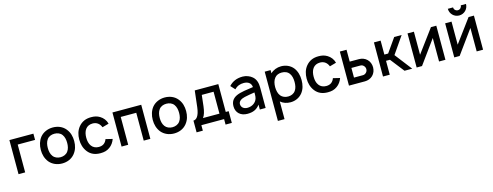

<svg xmlns="http://www.w3.org/2000/svg" viewBox="-24 -1793 7858 3060"><g transform="rotate(-15 3905.0 -262.5)"><path d="M468.8 -562.5H72.9V0H182.3V-459.4H468.8Z M790.6 15.6C874 15.6 949 -14.6 1000 -77.1C1047.9 -136.5 1066.7 -204.2 1066.7 -281.2C1066.7 -355.2 1049 -426 1000 -485.4C950 -547.9 872.9 -578.1 790.6 -578.1C709.4 -578.1 631.2 -545.8 581.2 -485.4C536.5 -429.2 515.6 -357.3 515.6 -281.2C515.6 -206.3 534.4 -136.5 581.2 -77.1C632.3 -15.6 709.4 15.6 790.6 15.6ZM951 -281.2C951 -231.3 941.7 -181.2 913.5 -143.8C886.5 -106.3 839.6 -87.5 790.6 -87.5C741.7 -87.5 695.8 -106.3 668.8 -143.8C640.6 -181.2 631.2 -231.3 631.2 -281.2C631.2 -331.2 640.6 -382.3 668.8 -419.8C695.8 -457.3 741.7 -475 790.6 -475C839.6 -475 886.5 -457.3 913.5 -419.8C941.7 -382.3 951 -331.2 951 -281.2Z M1667.7 -406.3C1652.1 -466.7 1614.6 -512.5 1566.7 -541.7C1521.9 -568.8 1480.2 -578.1 1422.9 -578.1C1334.4 -578.1 1267.7 -547.9 1215.6 -485.4C1168.8 -428.1 1150 -357.3 1150 -281.2C1150 -206.3 1168.8 -136.5 1215.6 -76C1264.6 -13.5 1333.3 15.6 1421.9 15.6C1486.5 15.6 1530.2 4.2 1577.1 -29.2C1618.8 -58.3 1651 -105.2 1667.7 -154.2L1556.3 -181.2C1545.8 -153.1 1532.3 -131.2 1508.3 -112.5C1484.4 -93.8 1452.1 -87.5 1421.9 -87.5C1372.9 -87.5 1330.2 -106.3 1303.1 -143.8C1275 -181.2 1265.6 -231.3 1265.6 -281.2C1265.6 -331.2 1275 -382.3 1303.1 -419.8C1330.2 -457.3 1372.9 -475 1421.9 -475C1452.1 -475 1482.3 -466.7 1506.3 -449C1531.3 -431.3 1549 -403.1 1559.4 -376Z M2247.9 -562.5H1772.9V0H1882.3V-459.4H2138.5V0H2247.9Z M2637.5 15.6C2720.8 15.6 2795.8 -14.6 2846.9 -77.1C2894.8 -136.5 2913.5 -204.2 2913.5 -281.2C2913.5 -355.2 2895.8 -426 2846.9 -485.4C2796.9 -547.9 2719.8 -578.1 2637.5 -578.1C2556.2 -578.1 2478.1 -545.8 2428.1 -485.4C2383.3 -429.2 2362.5 -357.3 2362.5 -281.2C2362.5 -206.3 2381.2 -136.5 2428.1 -77.1C2479.2 -15.6 2556.2 15.6 2637.5 15.6ZM2797.9 -281.2C2797.9 -231.3 2788.5 -181.2 2760.4 -143.8C2733.3 -106.3 2686.5 -87.5 2637.5 -87.5C2588.5 -87.5 2542.7 -106.3 2515.6 -143.8C2487.5 -181.2 2478.1 -231.3 2478.1 -281.2C2478.1 -331.2 2487.5 -382.3 2515.6 -419.8C2542.7 -457.3 2588.5 -475 2637.5 -475C2686.5 -475 2733.3 -457.3 2760.4 -419.8C2788.5 -382.3 2797.9 -331.2 2797.9 -281.2Z M3519.8 -562.5H3131.2L3100 -292.7C3082.3 -145.8 3033.3 -103.1 2986.5 -103.1V90.6H3089.6V0H3464.6V90.6H3567.7V-103.1H3519.8ZM3415.6 -103.1H3143.8C3172.9 -139.6 3190.6 -202.1 3200 -280.2L3220.8 -464.6H3415.6Z M4150 0V-340.6C4150 -409.4 4133.3 -476 4080.2 -520.8C4041.7 -554.2 3982.3 -578.1 3924 -578.1C3828.1 -578.1 3754.2 -546.9 3695.8 -483.3L3761.5 -411.5C3804.2 -458.3 3856.3 -475 3914.6 -475C3987.5 -475 4035.4 -439.6 4040.6 -374C3944.8 -359.4 3830.2 -347.9 3760.4 -314.6C3689.6 -280.2 3661.5 -228.1 3661.5 -156.2C3661.5 -51 3736.5 15.6 3846.9 15.6C3937.5 15.6 4001 -9.4 4054.2 -80.2V0ZM4020.8 -157.3C3991.7 -107.3 3937.5 -77.1 3869.8 -77.1C3812.5 -77.1 3769.8 -112.5 3769.8 -164.6C3769.8 -213.5 3817.7 -242.7 3874 -255.2C3917.7 -264.6 3979.2 -276 4041.7 -285.4C4041.7 -235.4 4042.7 -193.8 4020.8 -157.3Z M4755.2 -488.5C4708.3 -546.9 4635.4 -578.1 4558.3 -578.1C4490.6 -578.1 4427.1 -553.1 4382.3 -509.4V-562.5H4285.4V250H4394.8V-41.7C4438.5 -3.1 4496.9 15.6 4560.4 15.6C4636.5 15.6 4708.3 -16.7 4755.2 -75C4802.1 -133.3 4818.8 -206.3 4818.8 -281.2C4818.8 -357.3 4800 -431.3 4755.2 -488.5ZM4667.7 -141.7C4639.6 -101 4592.7 -83.3 4545.8 -83.3C4496.9 -83.3 4454.2 -100 4425 -134.4C4394.8 -170.8 4382.3 -226 4382.3 -281.2C4382.3 -337.5 4394.8 -391.7 4425 -428.1C4452.1 -463.5 4494.8 -479.2 4541.7 -479.2C4593.8 -479.2 4638.5 -462.5 4666.7 -421.9C4692.7 -386.5 4703.1 -335.4 4703.1 -281.2C4703.1 -228.1 4693.8 -177.1 4667.7 -141.7Z M5419.8 -406.3C5404.2 -466.7 5366.7 -512.5 5318.8 -541.7C5274 -568.8 5232.3 -578.1 5175 -578.1C5086.5 -578.1 5019.8 -547.9 4967.7 -485.4C4920.8 -428.1 4902.1 -357.3 4902.1 -281.2C4902.1 -206.3 4920.8 -136.5 4967.7 -76C5016.7 -13.5 5085.4 15.6 5174 15.6C5238.5 15.6 5282.3 4.2 5329.2 -29.2C5370.8 -58.3 5403.1 -105.2 5419.8 -154.2L5308.3 -181.2C5297.9 -153.1 5284.4 -131.2 5260.4 -112.5C5236.5 -93.8 5204.2 -87.5 5174 -87.5C5125 -87.5 5082.3 -106.3 5055.2 -143.8C5027.1 -181.2 5017.7 -231.3 5017.7 -281.2C5017.7 -331.2 5027.1 -382.3 5055.2 -419.8C5082.3 -457.3 5125 -475 5174 -475C5204.2 -475 5234.4 -466.7 5258.3 -449C5283.3 -431.3 5301 -403.1 5311.5 -376Z M5525 -562.5V0H5788.5C5835.4 0 5884.4 -16.7 5918.8 -51C5954.2 -85.4 5971.9 -134.4 5971.9 -183.3C5971.9 -232.3 5954.2 -282.3 5918.8 -315.6C5884.4 -350 5835.4 -366.7 5788.5 -366.7H5635.4V-562.5ZM5635.4 -262.5H5784.4C5806.3 -262.5 5825 -253.1 5839.6 -236.5C5853.1 -221.9 5860.4 -203.1 5860.4 -183.3C5860.4 -162.5 5853.1 -142.7 5838.5 -128.1C5825 -113.5 5805.2 -103.1 5784.4 -103.1H5635.4Z M6197.9 -229.2H6262.5L6441.7 0H6568.8L6351 -282.3L6544.8 -562.5H6421.9L6260.4 -332.3H6197.9V-562.5H6087.5L6086.5 0H6197.9Z M7116.7 -562.5H7028.1L6746.9 -182.3V-562.5H6641.7V0H6730.2L7011.5 -387.5V0H7116.7Z M7577.1 -775C7577.1 -739.6 7549 -711.5 7513.5 -711.5C7478.1 -711.5 7450 -739.6 7450 -775H7363.5C7363.5 -691.7 7430.2 -625 7513.5 -625C7596.9 -625 7663.5 -691.7 7663.5 -775ZM7737.5 -562.5H7649L7367.7 -182.3V-562.5H7262.5V0H7351L7632.3 -387.5V0H7737.5Z"/></g></svg>

Font: Manrope Semibold
Style: Regular
Weight: 600
Width: 4
Designer: Michael Sharanda
Foundry: Michael Sharanda
Version: Version 2.000;PS 002.000;hotconv 1.0.88;makeotf.lib2.5.64775